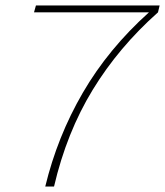

<svg xmlns="http://www.w3.org/2000/svg" viewBox="-20 -680 602 700"><path d="M111 -660H562L556 -635Q413 -508 318 -352.5Q223 -197 177 0H145Q189 -182 282 -342Q375 -502 523 -635H104Z"/></svg>

Font: Work Sans ExtraLight
Style: Italic
Weight: 200
Italic angle: -13°
Designer: Wei Huang
Foundry: Wei Huang
Version: Version 2.012; ttfautohint (v1.8.3)